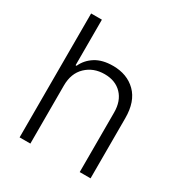

<svg xmlns="http://www.w3.org/2000/svg" viewBox="-170 -851 923 976"><g transform="rotate(30 291.5 -363.5)"><path d="M146.7 -340.9V0H83.5V-727.3H146.7V-459.9H152.3Q171.5 -502.1 211.8 -527.3Q252.1 -552.6 313.9 -552.6Q397 -552.6 448.5 -501.8Q500 -451 500 -353.3V0H436.4V-349.4Q436.4 -416.9 399 -455.8Q361.5 -494.7 297.9 -494.7Q232.6 -494.7 189.6 -453.5Q146.7 -412.3 146.7 -340.9Z"/></g></svg>

Font: Inter Zeller Light
Style: Regular
Weight: 300
Designer: Rasmus Andersson; Joe Bland
Foundry: zeller
Version: Version 3.015;git-dec3a8cb1